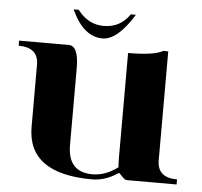

<svg xmlns="http://www.w3.org/2000/svg" viewBox="-54 -835 950 903"><g transform="rotate(5 420.5 -383.5)"><path d="M257.3 -778.3Q257.3 -778.3 281.2 -778.3Q331.3 -712.9 404.3 -712.9Q482.9 -712.9 527.3 -778.3H551.3Q474.6 -653.8 404.3 -653.8Q313.5 -653.8 257.3 -778.3ZM717.8 -106Q717.8 -23.9 811.5 -23.9V0H577.1Q566.7 0 552.9 -15.3Q539.1 -30.5 536.6 -30.5Q476.3 10.7 413.1 10.7Q108.4 10.7 108.4 -210.9V-503.4Q108.4 -585.4 14.6 -585.4V-609.4H249Q295.9 -609.4 295.9 -503.4V-141.1Q295.9 -13.2 413.1 -13.2Q473.4 -13.2 532 -56.6Q530.3 -77.6 530.3 -106V-596.2Q653.3 -596.2 694.3 -620.4L717.8 -620.1Z"/></g></svg>

Font: itsadzoke
Style: Regular
Weight: 700
Width: 7
Version: Version 0.45